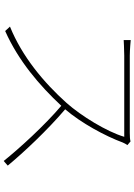

<svg xmlns="http://www.w3.org/2000/svg" viewBox="136 -854 728 1040"><g transform="rotate(90 500.0 -334.0)"><path d="M766 -660 746 -677C735 -674 721 -673 700 -673C669 -673 307 -673 281 -673C249 -673 197 -678 197 -678V-640C197 -640 251 -643 281 -643C307 -643 691 -643 721 -643C693 -548 608 -410 538 -331C426 -206 285 -89 124 -24L148 2C308 -69 442 -183 553 -302C661 -210 783 -76 852 10L877 -12C806 -98 685 -227 572 -323C646 -409 717 -540 752 -635C754 -641 762 -655 766 -660Z"/></g></svg>

Font: Harano Aji Gothic ExtraLight
Style: Regular
Weight: 250
Foundry: Masamichi Hosoda
Version: HaranoAjiGothic-ExtraLight version 20230610;ttx 4.39.4